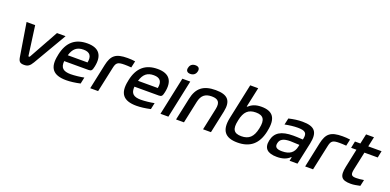

<svg xmlns="http://www.w3.org/2000/svg" viewBox="-4 -1538 4814 2373"><g transform="rotate(20 2403.0 -351.5)"><path d="M137 -500 208 -62C217 -8 236 9 287 9C336 9 362 -8 394 -62L650 -500H537L325 -118C319 -108 315 -107 311 -107C307 -107 303 -108 302 -118L250 -500Z M1117 -270C1150 -422 1093 -509 936 -509C776 -509 679 -427 643 -256L641 -244C604 -71 668 9 841 9C893 9 958 1 1025 -14L1043 -99C997 -89 917 -80 869 -80C770 -80 731 -116 739 -205H1060C1096 -205 1106 -218 1117 -270ZM756 -288C783 -380 831 -420 917 -420C1003 -420 1033 -373 1016 -288Z M1455 -419C1476 -419 1514 -418 1545 -415L1564 -502C1532 -507 1499 -509 1464 -509C1307 -509 1255 -463 1226 -330L1156 0H1260L1331 -330C1346 -401 1364 -419 1455 -419Z M2041 -270C2074 -422 2017 -509 1860 -509C1700 -509 1603 -427 1567 -256L1565 -244C1528 -71 1592 9 1765 9C1817 9 1882 1 1949 -14L1967 -99C1921 -89 1841 -80 1793 -80C1694 -80 1655 -116 1663 -205H1984C2020 -205 2030 -218 2041 -270ZM1680 -288C1707 -380 1755 -420 1841 -420C1927 -420 1957 -373 1940 -288Z M2186 -500 2080 0H2184L2290 -500ZM2205 -649C2197 -613 2215 -589 2257 -589C2299 -589 2327 -613 2334 -649L2335 -651C2343 -689 2325 -712 2283 -712C2240 -712 2213 -689 2206 -651Z M2348 -295 2285 0H2389L2451 -291C2470 -380 2516 -419 2604 -419C2691 -419 2720 -380 2702 -291L2640 0H2744L2807 -295C2838 -444 2783 -509 2623 -509C2462 -509 2379 -444 2348 -295Z M3394 -244 3396 -256C3433 -430 3376 -509 3225 -509C3142 -509 3098 -484 3058 -449H3051L3107 -710H3002L2903 -244C2867 -73 2929 9 3093 9C3259 9 3357 -73 3394 -244ZM3009 -247 3010 -253C3034 -370 3085 -419 3184 -419C3283 -419 3316 -370 3291 -253L3290 -247C3265 -130 3212 -81 3112 -81C3013 -81 2983 -130 3009 -247Z M3764 -509C3705 -509 3650 -501 3585 -486L3566 -400C3626 -412 3684 -419 3733 -419C3832 -419 3862 -395 3845 -315L3842 -303C3783 -307 3741 -308 3716 -308C3557 -308 3479 -259 3456 -151C3433 -43 3487 9 3612 9C3686 9 3740 -9 3782 -50H3788L3778 0H3882L3944 -288C3977 -446 3928 -509 3764 -509ZM3561 -152C3572 -207 3615 -231 3706 -231C3733 -231 3780 -229 3825 -226L3820 -202C3803 -119 3750 -78 3649 -78C3576 -78 3550 -101 3561 -152Z M4282 -419C4303 -419 4341 -418 4372 -415L4391 -502C4359 -507 4326 -509 4291 -509C4134 -509 4082 -463 4053 -330L3983 0H4087L4158 -330C4173 -401 4191 -419 4282 -419Z M4622 -81C4560 -81 4547 -100 4562 -173L4613 -411H4788L4806 -500H4631L4659 -630H4555L4527 -500H4456L4438 -411H4508L4457 -169C4428 -33 4462 9 4584 9C4624 9 4656 2 4706 -8L4724 -91C4682 -84 4653 -81 4622 -81Z"/></g></svg>

Font: LT Wave Text Medium Italic
Style: Regular
Weight: 500
Designer: Daniel Lyons
Version: Version 2.5 (Glyphs App)